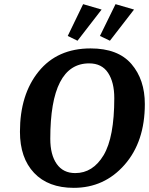

<svg xmlns="http://www.w3.org/2000/svg" viewBox="-20 -893 717 924"><path d="M677 -392Q677 -211 579.5 -100Q482 11 335 11Q212 11 144 -61Q76 -133 76 -259Q76 -438 166 -549Q256 -660 416 -660Q548 -660 612.5 -585Q677 -510 677 -392ZM530 -421Q530 -497 500 -542.5Q470 -588 409 -588Q222 -588 222 -225Q222 -148 253 -104Q284 -60 342 -60Q427 -60 478.5 -146Q530 -232 530 -421ZM461 -720 536 -873 625 -847 509 -697ZM306 -720 380 -873 469 -847 353 -697Z"/></svg>

Font: Arsenal
Style: Bold Italic
Weight: 700
Italic angle: -9°
Designer: Andrij Shevchenko
Foundry: Stairsfor.com
Version: Version 1.000